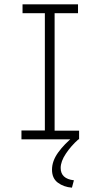

<svg xmlns="http://www.w3.org/2000/svg" viewBox="-20 -643 478 886"><path d="M79 0V-41H187V-582H84V-623H340V-582H232V-40H345V0ZM321 189 312 223Q274 220 247 200Q220 180 220 140Q220 100 248.5 60.5Q277 21 321 -14L342 0Q308 30 284 66Q260 102 260 132Q260 182 321 189Z"/></svg>

Font: Inconsolata SemiCondensed Light
Style: Regular
Weight: 300
Width: 4
Monospace: yes
Designer: Raph Levien, Cyreal, Brenton Simpson
Foundry: Raph Levien, Cyreal, Google
Version: Version 3.100; ttfautohint (v1.8.4.7-5d5b)